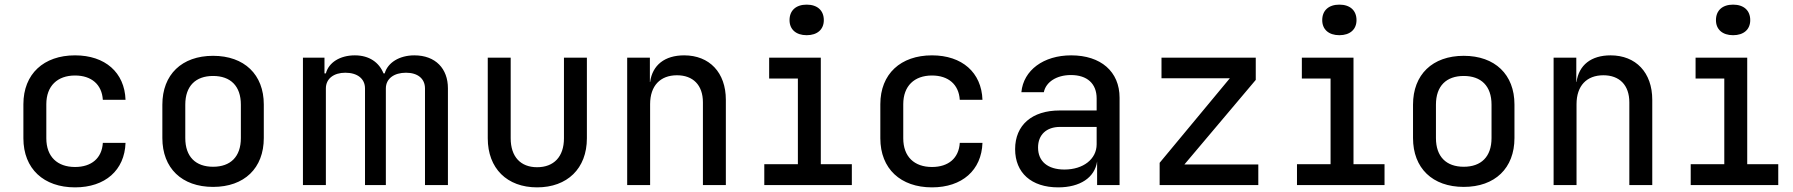

<svg xmlns="http://www.w3.org/2000/svg" viewBox="-20 -799 7740 829"><path d="M304 10C434 10 518 -64 522 -182H424C420 -116 375 -78 304 -78C228 -78 180 -122 180 -202V-349C180 -428 228 -473 304 -473C375 -473 420 -434 424 -368H522C518 -486 434 -560 304 -560C169 -560 81 -480 81 -349V-202C81 -70 169 10 304 10Z M900 8C1035 8 1119 -73 1119 -203V-348C1119 -477 1035 -558 900 -558C765 -558 681 -477 681 -347V-203C681 -73 765 8 900 8ZM900 -79C825 -79 780 -122 780 -203V-347C780 -428 825 -471 900 -471C975 -471 1020 -428 1020 -347V-203C1020 -122 975 -79 900 -79Z M1769 -560C1705 -560 1654 -529 1641 -482H1636C1617 -529 1575 -560 1512 -560C1448 -560 1399 -529 1387 -482H1381V-550H1288V0H1387V-417C1387 -460 1422 -485 1471 -485C1522 -485 1556 -460 1556 -417V0H1646V-417C1646 -460 1682 -485 1733 -485C1783 -485 1815 -460 1815 -417V0H1914V-418C1914 -502 1861 -560 1769 -560Z M2299 10C2429 10 2514 -71 2514 -202V-550H2415V-202C2415 -122 2371 -77 2299 -77C2228 -77 2185 -122 2185 -202V-550H2086V-202C2086 -72 2169 10 2299 10Z M2934 -560C2850 -560 2797 -518 2787 -445H2786V-550H2688V0H2787V-349C2787 -429 2831 -474 2903 -474C2972 -474 3015 -432 3015 -357V0H3114V-368C3114 -486 3043 -560 2934 -560Z M3463 -647C3509 -647 3537 -672 3537 -712C3537 -754 3509 -779 3463 -779C3417 -779 3389 -754 3389 -712C3389 -672 3417 -647 3463 -647ZM3658 0V-90H3524V-550H3301V-460H3425V-90H3280V0Z M4004 10C4134 10 4218 -64 4222 -182H4124C4120 -116 4075 -78 4004 -78C3928 -78 3880 -122 3880 -202V-349C3880 -428 3928 -473 4004 -473C4075 -473 4120 -434 4124 -368H4222C4218 -486 4134 -560 4004 -560C3869 -560 3781 -480 3781 -349V-202C3781 -70 3869 10 4004 10Z M4605 -560C4486 -560 4399 -496 4390 -401H4487C4496 -445 4542 -475 4604 -475C4674 -475 4715 -438 4715 -374V-322H4555C4436 -322 4363 -259 4363 -155C4363 -53 4433 10 4549 10C4643 10 4707 -32 4717 -102V0H4814V-377C4814 -490 4733 -560 4605 -560ZM4576 -67C4504 -67 4462 -102 4462 -162C4462 -217 4498 -251 4557 -251H4715V-176C4715 -112 4657 -67 4576 -67Z M5413 0V-89H5094L5402 -454V-550H4995V-461H5290L4987 -96V0Z M5763 -647C5809 -647 5837 -672 5837 -712C5837 -754 5809 -779 5763 -779C5717 -779 5689 -754 5689 -712C5689 -672 5717 -647 5763 -647ZM5958 0V-90H5824V-550H5601V-460H5725V-90H5580V0Z M6300 8C6435 8 6519 -73 6519 -203V-348C6519 -477 6435 -558 6300 -558C6165 -558 6081 -477 6081 -347V-203C6081 -73 6165 8 6300 8ZM6300 -79C6225 -79 6180 -122 6180 -203V-347C6180 -428 6225 -471 6300 -471C6375 -471 6420 -428 6420 -347V-203C6420 -122 6375 -79 6300 -79Z M6934 -560C6850 -560 6797 -518 6787 -445H6786V-550H6688V0H6787V-349C6787 -429 6831 -474 6903 -474C6972 -474 7015 -432 7015 -357V0H7114V-368C7114 -486 7043 -560 6934 -560Z M7463 -647C7509 -647 7537 -672 7537 -712C7537 -754 7509 -779 7463 -779C7417 -779 7389 -754 7389 -712C7389 -672 7417 -647 7463 -647ZM7658 0V-90H7524V-550H7301V-460H7425V-90H7280V0Z"/></svg>

Font: Tekne LDO Medium
Style: Regular
Weight: 500
Monospace: yes
Designer: Alessio Laiso, Mario Rullo, Paolo Rosset
Foundry: Alessio Laiso
Version: Version 1.000;hotconv 1.0.109;makeotfexe 2.5.65596